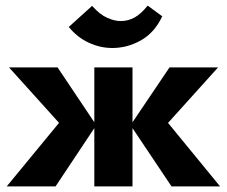

<svg xmlns="http://www.w3.org/2000/svg" viewBox="-20 -664 809 684"><path d="M591 0 445 -218 584 -424H757L537 -180V-277L764 0ZM4 0 232 -277V-180L12 -424H185L323 -218L178 0ZM316 0V-424H452V0ZM380 -493Q337 -493 296 -512Q255 -531 225 -568L308 -643Q336 -612 362 -600.5Q388 -589 410 -589Q437 -589 460 -602Q483 -615 506 -644L558 -606Q531 -548 482.5 -520.5Q434 -493 380 -493Z"/></svg>

Font: Ysabeau Office ExtraBold
Style: Regular
Weight: 800
Designer: Christian Thalmann (Catharsis Fonts)
Version: Version 2.001;gftools[0.9.30]; featfreeze: tnum,lnum,ss02